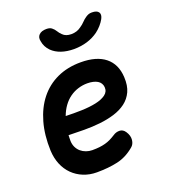

<svg xmlns="http://www.w3.org/2000/svg" viewBox="-143 -889 887 1004"><g transform="rotate(-20 300.0 -387.5)"><path d="M440 -134.6Q456.1 -110.4 453.5 -86.7Q450.9 -62.9 434.8 -50.3Q390.1 -12.7 339.1 -1.4Q288.1 10 223.6 10Q183.6 10 149.5 -3.9Q115.5 -17.7 90.3 -42.7Q65.1 -67.7 50.7 -102.6Q36.4 -137.4 34.4 -179.4Q31.1 -265.9 51 -336.3Q70.9 -406.7 110.5 -456.5Q150.2 -506.4 208.1 -533.2Q266.1 -560 339.6 -560Q427.6 -560 475.7 -521.2Q523.8 -482.4 527.7 -409.2Q530.3 -361.5 515.2 -328.8Q500 -296.1 471.9 -275Q443.8 -254 406.1 -242.4Q368.3 -230.9 325.5 -226.2Q282.7 -221.5 237.5 -221.8Q192.3 -222.1 150.2 -223.4Q149.9 -215.6 149.8 -207.5Q149.6 -199.4 149.6 -191Q150.3 -171.6 157.9 -156.1Q165.5 -140.6 177.9 -129.9Q190.3 -119.2 206.7 -113.3Q223 -107.3 240.5 -107.3Q263.5 -107.3 280.8 -109.3Q298.1 -111.3 313.6 -115.5Q329 -119.6 343.3 -126.6Q357.6 -133.6 373.3 -143.6Q388.6 -154 407.9 -153.9Q427.3 -153.7 440 -134.6ZM170.5 -322.6Q215.7 -321 260.1 -322.4Q304.5 -323.8 339.3 -331.3Q374 -338.7 394.8 -354Q415.7 -369.2 413.8 -395Q412.8 -407.2 406.8 -416.6Q400.9 -426 390.7 -432.1Q380.6 -438.2 366.3 -441.5Q352 -444.8 334.7 -444.8Q307.9 -444.8 282.9 -436.9Q257.8 -429.1 236.4 -413.7Q214.9 -398.3 198.3 -375.4Q181.7 -352.6 170.5 -322.6ZM181.3 -735.3Q176.1 -757.9 189.8 -771.4Q203.5 -785 230.9 -785Q241.2 -785 248.7 -782.7Q256.2 -780.4 260.9 -776.1Q271.7 -767.8 279.1 -755.5Q286.4 -743.1 298 -732.1Q314.3 -714.8 345.5 -714.8Q376.7 -714.8 399.7 -732.1Q415 -742.1 426 -754Q437 -765.8 449.8 -774.1Q457.8 -779.4 465.3 -782.2Q472.8 -785 484.1 -785Q511.5 -785 521 -771.4Q530.4 -757.9 518.5 -735.3Q500.4 -702.7 467.9 -677.9Q412 -637.2 332.3 -636.5Q252.6 -637.2 210.7 -677.9Q186.1 -702.7 181.3 -735.3Z"/></g></svg>

Font: Maple Mono
Style: Italic
Weight: 400
Italic angle: -10°
Monospace: yes
Designer: subframe7536
Version: Version 7.300